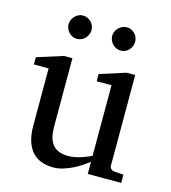

<svg xmlns="http://www.w3.org/2000/svg" viewBox="-106 -782 782 880"><g transform="rotate(15 284.5 -342.0)"><path d="M388.2 0V-57.1Q375.5 -47.4 357.2 -35.2Q338.9 -22.9 317.6 -12.5Q296.4 -2 273.2 5.1Q250 12.2 228 12.2Q195.8 12.2 170.2 2.7Q144.5 -6.8 126.7 -26.6Q108.9 -46.4 99.4 -76.9Q89.8 -107.4 89.8 -149.9V-420.9H20V-455.1L143.1 -494.1H183.1V-168.9Q183.1 -142.6 188.2 -121.6Q193.4 -100.6 204.8 -85.9Q216.3 -71.3 234.9 -63.7Q253.4 -56.2 279.8 -56.2Q294.9 -56.2 310.5 -59.1Q326.2 -62 340.3 -66.7Q354.5 -71.3 366.9 -76.4Q379.4 -81.5 388.2 -85.9V-420.9H317.9V-455.1L439.9 -494.1H481V-64Q481 -54.7 487.5 -48.8Q494.1 -43 502.9 -42L546.9 -39.1V0ZM234.4 -641.1Q234.4 -629.9 230 -619.6Q225.6 -609.4 218.3 -601.6Q210.9 -593.8 200.9 -589.4Q190.9 -585 179.7 -585Q168.5 -585 158.7 -589.4Q148.9 -593.8 141.6 -601.6Q134.3 -609.4 129.9 -619.1Q125.5 -628.9 125.5 -640.1Q125.5 -650.9 129.9 -660.9Q134.3 -670.9 141.6 -678.7Q148.9 -686.5 158.7 -691.2Q168.5 -695.8 179.7 -695.8Q190.9 -695.8 200.9 -691.4Q210.9 -687 218.3 -679.7Q225.6 -672.4 230 -662.4Q234.4 -652.3 234.4 -641.1ZM441.4 -641.1Q441.4 -629.9 437.3 -619.6Q433.1 -609.4 425.8 -601.6Q418.5 -593.8 408.7 -589.4Q398.9 -585 387.7 -585Q376.5 -585 366.5 -589.4Q356.4 -593.8 348.9 -601.6Q341.3 -609.4 336.9 -619.6Q332.5 -629.9 332.5 -641.1Q332.5 -651.4 336.9 -661.4Q341.3 -671.4 349.1 -679Q356.9 -686.5 366.7 -691.2Q376.5 -695.8 387.7 -695.8Q398.9 -695.8 408.7 -691.4Q418.5 -687 425.8 -679.4Q433.1 -671.9 437.3 -661.9Q441.4 -651.9 441.4 -641.1Z"/></g></svg>

Font: Charis SIL Am
Style: Regular
Weight: 400
Foundry: SIL International
Version: Version 5.000